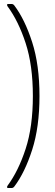

<svg xmlns="http://www.w3.org/2000/svg" viewBox="-20 -824 275 958"><path d="M18 -792Q15 -797 15 -800Q15 -804 21 -804H39Q46 -804 52 -796Q104 -727 140.5 -613.5Q177 -500 177 -345Q177 -190 140.5 -76.5Q104 37 52 106Q46 114 39 114H21Q15 114 15 110Q15 107 18 102Q72 29 108 -81.5Q144 -192 144 -345Q144 -498 108 -608.5Q72 -719 18 -792Z"/></svg>

Font: LINE Seed Sans KR Thin
Style: Regular
Weight: 250
Designer: LINE BX Design & Sandoll Inc & Dalton Maag Ltd
Foundry: Sandoll Inc.
Version: Version 1.000